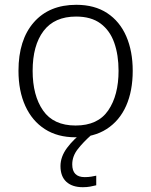

<svg xmlns="http://www.w3.org/2000/svg" viewBox="-20 -562 630 800"><path d="M533 -267Q533 -183 505.5 -121Q478 -59 424.5 -24.5Q371 10 294 10Q220 10 167 -24Q114 -58 85.5 -120.5Q57 -183 57 -267Q57 -396 121 -469Q185 -542 298 -542Q374 -542 426.5 -507.5Q479 -473 506 -411Q533 -349 533 -267ZM116 -267Q116 -164 159.5 -101.5Q203 -39 295 -39Q388 -39 431 -102Q474 -165 474 -267Q474 -333 456 -384Q438 -435 399 -464Q360 -493 297 -493Q207 -493 161.5 -433Q116 -373 116 -267ZM281 123Q281 176 333 176Q348 176 360 174Q372 172 381 170V210Q369 213 355.5 215.5Q342 218 325 218Q281 218 256.5 195.5Q232 173 232 130Q232 91 259.5 54Q287 17 328 -13L361 0Q327 30 304 59.5Q281 89 281 123Z"/></svg>

Font: RS Noto Sans Light
Style: Regular
Weight: 300
Designer: Monotype Design Team
Foundry: Monotype Imaging Inc.
Version: Version 3.10